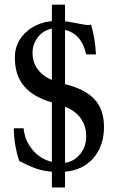

<svg xmlns="http://www.w3.org/2000/svg" viewBox="-20 -738 511 833"><path d="M205.1 75.2V6.8Q168 3.9 138.4 -6.1Q108.9 -16.1 63.5 -39.6Q40 -110.4 40 -181.6H82.5Q86.9 -129.9 119.9 -89.4Q152.8 -48.8 205.1 -35.6V-293.5Q123 -317.9 83.7 -365Q44.4 -412.1 44.4 -488.3Q44.4 -550.8 88.9 -594.7Q133.3 -638.7 205.1 -646.5V-717.8H262.2V-645.5Q279.3 -644 315.4 -636.7Q351.6 -629.4 359.4 -629.4Q368.7 -629.4 375 -631.3Q391.6 -578.6 396.5 -502H354Q334.5 -590.3 262.2 -608.4V-373Q350.1 -351.1 390.6 -306.6Q431.2 -262.2 431.2 -188Q431.2 -105 385.3 -52.2Q339.4 0.5 262.2 6.8V75.2ZM205.1 -391.1V-613.8Q168.9 -607.4 145 -577.4Q121.1 -547.4 121.1 -508.8Q121.1 -469.2 142.8 -438.7Q164.6 -408.2 205.1 -391.1ZM262.2 -31.7Q302.2 -37.6 328.1 -69.8Q354 -102.1 354 -146.5Q354 -191.4 330.1 -224.9Q306.2 -258.3 262.2 -274.4Z"/></svg>

Font: Elstob 18pt Medium
Style: Regular
Weight: 500
Designer: Peter S. Baker
Version: Version 1.015